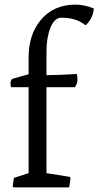

<svg xmlns="http://www.w3.org/2000/svg" viewBox="-20 -819 430 839"><path d="M315.9 -495.6Q318.4 -483.4 318.4 -468.8Q318.4 -454.1 307.1 -438H183.1V-62.5L286.1 -45.9L288.1 -39.1L282.2 0H39.1L35.6 -4.4L40.5 -41.5L105 -62.5V-438H27.8Q25.9 -447.8 25.9 -455.1Q25.9 -465.8 32.7 -474.1L105 -494.6V-566.9Q105 -667 157.2 -730.5Q213.4 -798.8 310.1 -798.8Q347.2 -798.8 389.6 -782.2Q388.7 -758.3 377.4 -738.3Q366.2 -718.3 353.5 -708.5Q313.5 -741.7 248.5 -741.7Q206.1 -741.7 189 -658.2Q183.1 -629.4 183.1 -588.9V-490.7Q234.4 -490.7 315.9 -495.6Z"/></svg>

Font: Trykker
Style: Regular
Weight: 400
Designer: Magnus Gaarde
Foundry: Magnus Gaarde
Version: Version 1.001